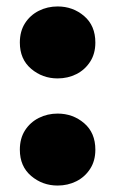

<svg xmlns="http://www.w3.org/2000/svg" viewBox="-20 -560 357 595"><path d="M158.5 -317Q111.5 -317 76.5 -346.8Q41.5 -376.5 41.5 -428Q41.5 -463 57.5 -488Q73.5 -513 100.2 -526.5Q127 -540 158.5 -540Q206 -540 240.8 -510.2Q275.5 -480.5 275.5 -428Q275.5 -393.5 259.2 -368.5Q243 -343.5 216.5 -330.2Q190 -317 158.5 -317ZM158.5 15Q111.5 15 76.5 -14.8Q41.5 -44.5 41.5 -96Q41.5 -131 57.5 -156Q73.5 -181 100.2 -194.5Q127 -208 158.5 -208Q206 -208 240.8 -178.2Q275.5 -148.5 275.5 -96Q275.5 -61.5 259.2 -36.5Q243 -11.5 216.5 1.8Q190 15 158.5 15Z"/></svg>

Font: Geologica Roman Black
Style: Regular
Weight: 900
Designer: Sindre Bremnes, Frode Helland
Foundry: Monokrom Skriftforlag AS
Version: Version 1.010;gftools[0.9.28]